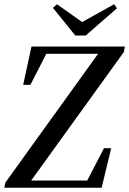

<svg xmlns="http://www.w3.org/2000/svg" viewBox="-27 -883 607 903"><path d="M-7 0 -2 -24 448 -649 436 -619 437 -630H302H160L200 -648L116 -484H82L121 -664H560L556 -639L106 -15L117 -45L116 -34H271H414L374 -16L462 -186H496L451 0ZM241 -863 378 -766H335L510 -863L523 -844L376 -716H327L222 -846Z"/></svg>

Font: Source Serif 4 48pt SemiBold
Style: Italic
Weight: 600
Italic angle: -12°
Designer: Frank Grießhammer
Foundry: Adobe Systems Incorporated
Version: Version 4.004;hotconv 1.0.116;makeotfexe 2.5.65601